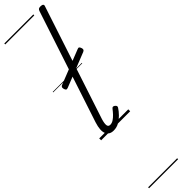

<svg xmlns="http://www.w3.org/2000/svg" viewBox="-504 -966 1416 1416"><g transform="rotate(-45 204.0 -257.5)"><path d="M117 15Q73 15 58 -19.5Q43 -54 65 -123L352 -994Q356 -1006 362 -1010.5Q368 -1015 382 -1015Q398 -1015 404.5 -1009Q411 -1003 406 -991L115 -107Q104 -71 106.5 -52Q109 -33 129 -33Q146 -33 163 -44Q180 -55 195.5 -71.5Q211 -88 223 -104Q229 -112 235 -113.5Q241 -115 250 -109Q260 -102 261.5 -95Q263 -88 258 -81Q244 -59 222 -36.5Q200 -14 174 0.5Q148 15 117 15ZM100 -448Q88 -443 82 -447.5Q76 -452 73 -465Q70 -476 73.5 -483Q77 -490 89 -494L353 -598Q364 -603 369.5 -599Q375 -595 379 -583Q383 -572 380 -565Q377 -558 367 -554ZM0 490H303V500H0ZM0 -20H303V0H0ZM0 -505H303V-500H0ZM0 -1010H303V-1000H0Z"/></g></svg>

Font: Playwrite AU TAS Guides
Style: Regular
Weight: 400
Designer: Veronika Burian, José Scaglione
Foundry: TypeTogether
Version: Version 1.003